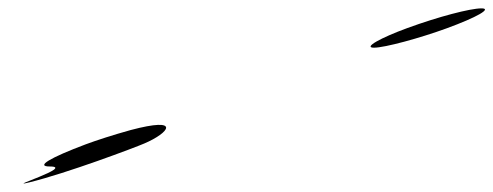

<svg xmlns="http://www.w3.org/2000/svg" viewBox="-20 -401 1179 459"><path d="M954 -334C891 -311 847 -287 874 -287C900 -287 984 -310 1047 -333C1121 -360 1157 -381 1131 -381C1104 -381 1028 -361 954 -334ZM185 -56C100 -24 64 -3 99 -3C160 -3 -12 50 50 35C140 13 302 -48 325 -58C384 -83 416 -123 292 -90C249 -78 212 -66 185 -56Z"/></svg>

Font: Snowfall
Style: UltraObl
Weight: 400
Designer: Jasper
Foundry: Cannot Into Space Fonts
Version: Version 0.9